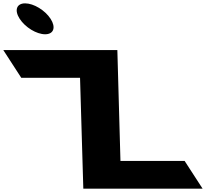

<svg xmlns="http://www.w3.org/2000/svg" viewBox="-480 -1123 1269 1143"><path d="M-330.4 -1103C-381.4 -1103 -395.9 -1062 -362.8 -1011C-329.8 -960 -262.3 -919 -211.3 -919C-160.3 -919 -145.8 -960 -178.8 -1011C-211.9 -1062 -279.4 -1103 -330.4 -1103ZM218.6 -825H-460.4L-353.5 -660H-3.5L16 0H726L619.1 -165H237.1Z"/></svg>

Font: Hussar
Style: BdOpOblSeven
Weight: 700
Foundry: Cannot Into Space Fonts
Version: Version 2.00